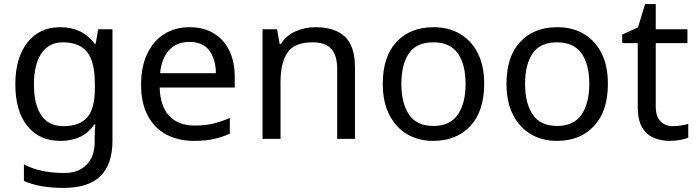

<svg xmlns="http://www.w3.org/2000/svg" viewBox="-20 -679 3408 939"><path d="M275 -546Q328 -546 370.5 -526Q413 -506 443 -465H448L460 -536H530V9Q530 124 471.5 182Q413 240 290 240Q232 240 183.5 231.5Q135 223 97 206V125Q176 167 295 167Q364 167 403.5 126.5Q443 86 443 16V-5Q443 -17 444 -39.5Q445 -62 446 -71H442Q414 -30 372.5 -10Q331 10 276 10Q172 10 113.5 -63Q55 -136 55 -267Q55 -395 113.5 -470.5Q172 -546 275 -546ZM287 -472Q220 -472 183 -418.5Q146 -365 146 -266Q146 -167 182.5 -114.5Q219 -62 289 -62Q370 -62 407 -105.5Q444 -149 444 -246V-267Q444 -377 406 -424.5Q368 -472 287 -472Z M907 -546Q976 -546 1025.5 -516Q1075 -486 1101.5 -431.5Q1128 -377 1128 -304V-251H761Q763 -160 807.5 -112.5Q852 -65 932 -65Q983 -65 1022.5 -74.5Q1062 -84 1104 -102V-25Q1063 -7 1023 1.5Q983 10 928 10Q852 10 793.5 -21Q735 -52 702.5 -113.5Q670 -175 670 -264Q670 -352 699.5 -415Q729 -478 782.5 -512Q836 -546 907 -546ZM906 -474Q843 -474 806.5 -433.5Q770 -393 763 -321H1036Q1035 -389 1004 -431.5Q973 -474 906 -474Z M1522 -546Q1618 -546 1667 -499.5Q1716 -453 1716 -349V0H1629V-343Q1629 -408 1600 -440Q1571 -472 1509 -472Q1420 -472 1386 -422Q1352 -372 1352 -278V0H1264V-536H1335L1348 -463H1353Q1379 -505 1425 -525.5Q1471 -546 1522 -546Z M2348 -269Q2348 -136 2280.5 -63Q2213 10 2098 10Q2027 10 1971.5 -22.5Q1916 -55 1884 -117.5Q1852 -180 1852 -269Q1852 -402 1919 -474Q1986 -546 2101 -546Q2174 -546 2229.5 -513.5Q2285 -481 2316.5 -419.5Q2348 -358 2348 -269ZM1943 -269Q1943 -174 1980.5 -118.5Q2018 -63 2100 -63Q2181 -63 2219 -118.5Q2257 -174 2257 -269Q2257 -364 2219 -418Q2181 -472 2099 -472Q2017 -472 1980 -418Q1943 -364 1943 -269Z M2953 -269Q2953 -136 2885.5 -63Q2818 10 2703 10Q2632 10 2576.5 -22.5Q2521 -55 2489 -117.5Q2457 -180 2457 -269Q2457 -402 2524 -474Q2591 -546 2706 -546Q2779 -546 2834.5 -513.5Q2890 -481 2921.5 -419.5Q2953 -358 2953 -269ZM2548 -269Q2548 -174 2585.5 -118.5Q2623 -63 2705 -63Q2786 -63 2824 -118.5Q2862 -174 2862 -269Q2862 -364 2824 -418Q2786 -472 2704 -472Q2622 -472 2585 -418Q2548 -364 2548 -269Z M3271 -62Q3291 -62 3312 -65.5Q3333 -69 3346 -73V-6Q3332 1 3306 5.5Q3280 10 3256 10Q3214 10 3178.5 -4.5Q3143 -19 3121 -55Q3099 -91 3099 -156V-468H3023V-510L3100 -545L3135 -659H3187V-536H3342V-468H3187V-158Q3187 -109 3210.5 -85.5Q3234 -62 3271 -62Z"/></svg>

Font: Noto Sans Javanese
Style: Regular
Weight: 400
Designer: Monotype Design Team
Foundry: Monotype Imaging Inc.
Version: Version 2.004